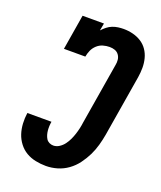

<svg xmlns="http://www.w3.org/2000/svg" viewBox="-139 -831 778 928"><g transform="rotate(20 250.0 -367.5)"><path d="M208 8Q181 8 154.5 2.5Q128 -3 106 -16Q84 -29 68 -50Q52 -71 44 -95.5Q36 -120 34.5 -147.5Q33 -175 37 -202H161Q159 -191 158.5 -179.5Q158 -168 159 -157Q160 -146 163 -135.5Q166 -125 171.5 -116Q177 -107 187 -102Q197 -97 208 -97Q224 -97 238.5 -106.5Q253 -116 263 -129.5Q273 -143 280 -158Q287 -173 292 -188.5Q297 -204 300.5 -219.5Q304 -235 306 -251L358 -565Q361 -579 359.5 -593Q358 -607 350 -618Q342 -629 329.5 -633.5Q317 -638 302 -638Q285 -638 268 -633Q251 -628 237.5 -615.5Q224 -603 217 -587Q210 -571 207 -554H97L127 -735H237L230 -697Q241 -709 253 -718.5Q265 -728 279 -733.5Q293 -739 307.5 -741Q322 -743 336 -743Q361 -743 384.5 -737Q408 -731 427.5 -718.5Q447 -706 460 -687Q473 -668 479 -645Q485 -622 485 -597.5Q485 -573 481 -548L429 -234Q424 -205 416 -176.5Q408 -148 395 -121.5Q382 -95 363.5 -70Q345 -45 320 -27Q295 -9 266 -0.5Q237 8 208 8Z"/></g></svg>

Font: Iosevka Slab Extrabold
Style: Italic
Weight: 800
Italic angle: -9°
Monospace: yes
Designer: Belleve Invis
Foundry: Belleve Invis
Version: Version 11.1.0; ttfautohint (v1.8.3)